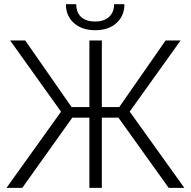

<svg xmlns="http://www.w3.org/2000/svg" viewBox="-20 -906 920 926"><path d="M551.3 -338.4H471.2V0H411.1V-338.4H328.6L87.4 0H11.2L274.4 -367.2L28.8 -710.9H101.6L325.2 -389.6H411.1V-710.9H471.2V-389.6H555.2L778.8 -710.9H851.1L605.5 -367.7L869.1 0H793.5ZM580.1 -885.7Q580.1 -829.6 541.7 -794.9Q503.4 -760.3 439 -760.3Q375.5 -760.3 336.7 -794.7Q297.9 -829.1 297.9 -885.7H347.7Q347.7 -845.2 371.8 -823.7Q396 -802.2 439 -802.2Q481.9 -802.2 506.1 -824.7Q530.3 -847.2 530.3 -885.7Z"/></svg>

Font: SteelSelectRoboto
Style: Regular
Weight: 300
Designer: Google
Version: Version 2.137; 2017